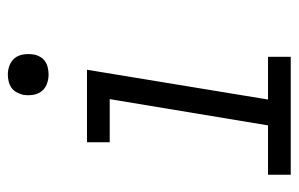

<svg xmlns="http://www.w3.org/2000/svg" viewBox="-156 -606 762 490"><g transform="rotate(-90 225.0 -361.0)"><path d="M24 0V-58H150L217 -462H107V-520H292L216 -58H325V0ZM280 -618Q267 -618 255.5 -622.5Q244 -627 237 -636Q230 -645 228 -657.5Q226 -670 228 -683Q230 -691 234.5 -699.5Q239 -708 246.5 -713Q254 -718 262.5 -720Q271 -722 280 -722Q292 -722 303.5 -717.5Q315 -713 322 -704Q329 -695 331 -682.5Q333 -670 331 -657Q330 -649 325.5 -640.5Q321 -632 313.5 -627Q306 -622 297 -620Q288 -618 280 -618Z"/></g></svg>

Font: Iosevka Etoile Light Oblique
Style: Regular
Weight: 300
Italic angle: -9°
Designer: Belleve Invis
Foundry: Belleve Invis
Version: Version 15.5.2; ttfautohint (v1.8.4)